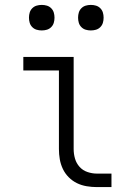

<svg xmlns="http://www.w3.org/2000/svg" viewBox="-20 -762 540 782"><path d="M374 0Q354 0 333 -3.5Q312 -7 293.5 -16Q275 -25 260 -40Q245 -55 236 -74Q227 -93 223.5 -113.5Q220 -134 220 -155V-475H75V-530H280V-155Q280 -135 285.5 -116Q291 -97 304 -82.5Q317 -68 336 -61.5Q355 -55 374 -55H434V0ZM350 -638Q339 -638 329 -641Q319 -644 311.5 -651.5Q304 -659 301 -669Q298 -679 298 -690Q298 -701 301 -711Q304 -721 311.5 -728.5Q319 -736 329 -739Q339 -742 350 -742Q361 -742 371 -739Q381 -736 388.5 -728.5Q396 -721 399 -711Q402 -701 402 -690Q402 -679 399 -669Q396 -659 388.5 -651.5Q381 -644 371 -641Q361 -638 350 -638ZM150 -638Q139 -638 129 -641Q119 -644 111.5 -651.5Q104 -659 101 -669Q98 -679 98 -690Q98 -701 101 -711Q104 -721 111.5 -728.5Q119 -736 129 -739Q139 -742 150 -742Q161 -742 171 -739Q181 -736 188.5 -728.5Q196 -721 199 -711Q202 -701 202 -690Q202 -679 199 -669Q196 -659 188.5 -651.5Q181 -644 171 -641Q161 -638 150 -638Z"/></svg>

Font: Iosevka Term Light
Style: Regular
Weight: 300
Monospace: yes
Designer: Belleve Invis
Foundry: Belleve Invis
Version: Version 9.0.1; ttfautohint (v1.8.3)